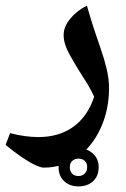

<svg xmlns="http://www.w3.org/2000/svg" viewBox="-54 -538 451 685"><path d="M102 60Q91 60 70 50Q49 40 22 21.5Q-5 3 -34 -21L-18 -63Q9 -56 34.5 -52.5Q60 -49 83 -49Q157 -49 208 -86Q259 -123 282 -193Q275 -208 266.5 -223.5Q258 -239 248 -254Q219 -299 196 -340Q173 -381 173 -413Q173 -442 196 -470.5Q219 -499 256 -518Q262 -497 270.5 -469Q279 -441 288.5 -413.5Q298 -386 305 -365Q318 -328 326.5 -292Q335 -256 335 -224Q335 -146 305 -80.5Q275 -15 222 23Q169 60 102 60ZM225.9 127Q195 127 175 108.5Q155 90 155 58.5Q155 27 174.9 9Q194.8 -9 226 -9Q256.5 -9 277.3 9.5Q298 28 298 58.1Q298 90.4 278 108.7Q258 127 225.9 127ZM226 90Q240 90 248.5 81Q257 72 257 58.5Q257 44 248.5 36Q240 28 226 28Q213 28 204 35.8Q195 43.5 195 59Q195 72 203 81Q211 90 226 90Z"/></svg>

Font: Noto Naskh Arabic UI
Style: Regular
Weight: 400
Designer: Monotype Design Team, David Williams, Mohamad Dakak and Nizar Qandah
Foundry: Monotype Imaging Inc.
Version: Version 2.014